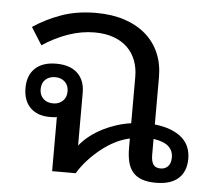

<svg xmlns="http://www.w3.org/2000/svg" viewBox="-45 -609 736 666"><g transform="rotate(5 323.0 -275.5)"><path d="M94.7 -279.8Q94.7 -259.3 107.7 -246.8Q120.6 -234.4 142.1 -234.4Q162.1 -234.4 175.3 -246.8Q188.5 -259.3 188.5 -279.8Q188.5 -301.3 175.3 -313.5Q162.1 -325.7 142.1 -325.7Q120.6 -325.7 107.7 -313.5Q94.7 -301.3 94.7 -279.8ZM500 -192.4Q534.2 -188.5 558.1 -178.7Q582 -168.9 597.2 -154.8Q612.3 -140.6 619.1 -122.6Q626 -104.5 626 -84Q626 -40 599.6 -15.6Q573.2 8.8 520.5 8.8Q492.2 8.8 472.4 1.7Q452.6 -5.4 440.7 -19.3Q428.7 -33.2 423.3 -54.2Q418 -75.2 418 -103V-136.2Q393.6 -131.3 368.4 -118.7Q343.3 -106 320.1 -87.6Q296.9 -69.3 276.4 -46.9Q255.9 -24.4 241.2 0H159.2V-188.5Q156.7 -187.5 148.9 -187Q141.1 -186.5 134.8 -186.5Q91.3 -186.5 66.7 -210.9Q42 -235.4 42 -279.8Q42 -323.7 67.9 -348.1Q93.8 -372.6 141.1 -372.6Q189.5 -372.6 215.3 -348.1Q241.2 -323.7 241.2 -279.8V-96.2Q256.8 -115.7 277.1 -131.3Q297.4 -147 320.6 -158.7Q343.8 -170.4 368.4 -178.2Q393.1 -186 418 -189.5V-351.1Q418 -381.8 408.2 -407.7Q398.4 -433.6 379.2 -452.4Q359.9 -471.2 331.1 -481.7Q302.2 -492.2 264.2 -492.2Q218.8 -492.2 172.6 -476.1Q126.5 -460 84 -431.6L45.9 -492.2Q90.3 -522 143.6 -541Q196.8 -560.1 264.2 -560.1Q319.3 -560.1 363 -545.7Q406.7 -531.2 437.3 -504.6Q467.8 -478 483.9 -440.7Q500 -403.3 500 -356.9ZM568.8 -84Q568.8 -106.9 552.5 -121.8Q536.1 -136.7 500 -142.1V-86.9Q500 -64.9 507.3 -53.5Q514.6 -42 533.2 -42Q548.8 -42 558.8 -52.5Q568.8 -63 568.8 -84Z"/></g></svg>

Font: Noboto
Style: Regular
Weight: 400
Designer: Google
Version: Version 2.001101; 2014